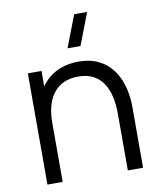

<svg xmlns="http://www.w3.org/2000/svg" viewBox="-86 -849 767 918"><g transform="rotate(-10 297.0 -390.0)"><path d="M340.3 -625H277.3L337 -780H400ZM460 0V-275.7Q460 -320.5 451.5 -358.2Q443 -396 424.2 -424.2Q405.3 -452.3 375.6 -467.8Q345.8 -483.3 303.3 -483.3Q264.5 -483.3 234.7 -470Q204.8 -456.7 184.7 -431.4Q164.5 -406.2 154.1 -370Q143.7 -333.8 143.7 -288L91.7 -299.7Q91.7 -382.7 120.7 -439.2Q149.7 -495.7 200.6 -524.5Q251.5 -553.3 317.7 -553.3Q366.2 -553.3 402.3 -538.5Q438.5 -523.7 463.8 -498.2Q489 -472.7 504.5 -439.8Q520 -406.8 527 -370.2Q534 -333.5 534 -297V0ZM69.7 0V-540H136V-407H143.7V0Z"/></g></svg>

Font: Manrope ExtraLight
Style: Regular
Weight: 200
Designer: Mikhail Sharanda
Foundry: Mikhail Sharanda
Version: Version 4.505